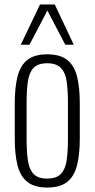

<svg xmlns="http://www.w3.org/2000/svg" viewBox="-20 -830 423 859"><path d="M191 9Q134 9 102.5 -16Q71 -41 58.5 -90Q46 -139 46 -211V-367Q46 -439 58.5 -488Q71 -537 102.5 -562Q134 -587 191 -587Q249 -587 280.5 -562Q312 -537 324.5 -488.5Q337 -440 337 -367V-211Q337 -139 324.5 -90Q312 -41 280.5 -16Q249 9 191 9ZM191 -31Q233 -31 253 -52.5Q273 -74 278.5 -114Q284 -154 284 -209V-369Q284 -425 278.5 -464.5Q273 -504 253 -525.5Q233 -547 191 -547Q149 -547 129.5 -525.5Q110 -504 104.5 -464.5Q99 -425 99 -369V-209Q99 -154 104.5 -114Q110 -74 129.5 -52.5Q149 -31 191 -31ZM73 -630 159 -810H225L310 -630H272L192 -783L112 -630Z"/></svg>

Font: Oswald ExtraLight
Style: Regular
Weight: 250
Designer: Vernon Adams
Foundry: Vernon Adams
Version: Version 4.100; ttfautohint (v1.8.1.43-b0c9)